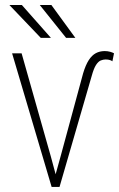

<svg xmlns="http://www.w3.org/2000/svg" viewBox="-20 -739 472 759"><path d="M219.2 -119.6 308.6 -449.2Q318.4 -481.9 330.8 -501.2Q343.3 -520.5 358.9 -528.8Q374.5 -537.1 394 -537.1Q405.3 -537.1 415 -534.4Q424.8 -531.7 430.7 -528.3L424.3 -496.6Q421.9 -499 414.8 -501.5Q407.7 -503.9 397.5 -503.9Q388.2 -503.9 378.4 -500Q368.7 -496.1 359.6 -482.2Q350.6 -468.3 342.3 -438L215.3 0H186ZM65.4 -528.3 181.2 -119.6 213.4 0H184.1L27.8 -528.3ZM181.2 -589.4H141.1L17.1 -719.2H66.4ZM277.8 -589.4H241.2L137.2 -719.2H183.1Z"/></svg>

Font: Roboto Condensed ExtraLight
Style: Regular
Weight: 250
Designer: Christian Robertson
Foundry: Google
Version: Version 3.008; 2023